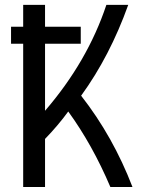

<svg xmlns="http://www.w3.org/2000/svg" viewBox="-20 -752 626 772"><path d="M73.2 0V-576.2H24.4V-644.5H73.2V-732.4H161.1V-644.5H304.7V-576.2H161.1V-306.6Q332 -504.9 407.7 -732.4H495.6Q421.9 -526.4 306.2 -367.2Q434.6 -203.1 512.7 0H423.8Q351.6 -169.9 254.4 -303.7Q214.8 -249 161.1 -193.4V0Z"/></svg>

Font: Consola Mono
Style: Book
Weight: 400
Monospace: yes
Designer: Wojciech Kalinowski "wmk69" (wmk69@o2.pl)
Foundry: Wojciech Kalinowski "wmk69" (wmk69@o2.pl)
Version: Version 2.1.0